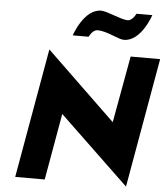

<svg xmlns="http://www.w3.org/2000/svg" viewBox="-68 -1159 1062 1219"><g transform="rotate(5 463.0 -549.5)"><path d="M514.6 -973C578.8 -973 647.5 -927 686.5 -927C796.5 -927 852.8 -1099 852.8 -1099H751.8C751.8 -1099 730.7 -1053 698.7 -1053C657.7 -1053 565.8 -1099 526.8 -1099C416.8 -1099 360.5 -927 360.5 -927H461.5C461.5 -927 482.6 -973 514.6 -973ZM75 0H263L337.8 -424L781 0L926.5 -825H738.5L661.5 -400L220.5 -825Z"/></g></svg>

Font: Hussar Wysoki
Style: Obl
Weight: 700
Foundry: Cannot Into Space Fonts
Version: Version 0.92